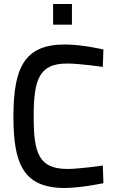

<svg xmlns="http://www.w3.org/2000/svg" viewBox="-20 -927 572 958"><path d="M493 -101C493 -101 376 -84 317 -84C173 -84 148 -163 148 -346C148 -534 177 -610 315 -610C380 -610 493 -593 493 -593L496 -680C496 -680 392 -705 303 -705C102 -705 47 -589 47 -346C47 -113 94 11 303 11C382 11 496 -13 496 -13ZM245 -804H339V-907H245Z"/></svg>

Font: TitilliumText22L
Style: 600 wt
Weight: 600
Designer: Campivisivi
Foundry: Campivisivi
Version: 1.000